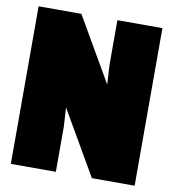

<svg xmlns="http://www.w3.org/2000/svg" viewBox="-79 -770 759 840"><g transform="rotate(10 300.0 -350.0)"><path d="M385 0H575V-700H375V-500L380 -415L215 -700H25V0H225V-200L220 -285Z"/></g></svg>

Font: Millimetre
Style: Extrablack
Weight: 900
Designer: Jérémy Landes
Version: Version 1.0